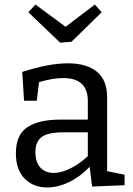

<svg xmlns="http://www.w3.org/2000/svg" viewBox="-20 -817 588 846"><path d="M452 -63 529 -47V-1L386 5L375 -82Q333 -38 284 -14.5Q235 9 188 9Q127 9 88.5 -30Q50 -69 50 -141Q50 -223 100.5 -256.5Q151 -290 246 -290H367V-372Q367 -473 259 -473Q211 -473 152 -455L142 -373H86L78 -500Q195 -538 279 -538Q362 -538 407 -501Q452 -464 452 -388ZM216 -55Q250 -55 289.5 -74.5Q329 -94 367 -129V-234H260Q192 -234 164 -213.5Q136 -193 136 -147Q136 -102 158 -78.5Q180 -55 216 -55ZM269 -699 398 -797 428 -763 295 -633 245 -629 105 -763 136 -797Z"/></svg>

Font: Bitter Pro
Style: Regular
Weight: 400
Designer: Sol Matas, and Bitter project Authors
Foundry: Sol Matas
Version: Version 1.010